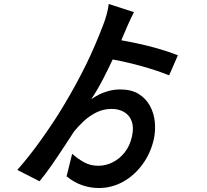

<svg xmlns="http://www.w3.org/2000/svg" viewBox="-20 -864 1040 966"><path d="M585 -414Q641 -414 678 -391Q715 -368 735 -330.5Q755 -293 759 -249.5Q763 -206 754 -164Q738 -93 697 -37Q656 19 599 50.5Q542 82 477 82Q434 82 392.5 67.5Q351 53 315 23L343 -90Q374 -63 405 -46.5Q436 -30 475 -30Q512 -30 547 -47.5Q582 -65 608 -98Q634 -131 644 -178Q654 -222 643 -253Q632 -284 605 -300Q578 -316 542 -316Q500 -316 465 -298.5Q430 -281 402 -255Q374 -229 353 -203Q332 -171 302 -125Q272 -79 240 -33Q208 13 179 48L67 -9Q98 -44 129.5 -84Q161 -124 191 -166.5Q221 -209 248.5 -250.5Q276 -292 298 -329Q334 -389 362 -440.5Q390 -492 413.5 -540Q437 -588 458 -637Q479 -686 500 -741Q509 -763 517 -793Q525 -823 527 -844L654 -803Q648 -792 639.5 -774Q631 -756 623.5 -739Q616 -722 611 -710Q585 -647 555.5 -583Q526 -519 496.5 -462.5Q467 -406 439 -365Q455 -376 477 -387.5Q499 -399 527 -406.5Q555 -414 585 -414ZM487 -574 525 -672Q598 -661 657.5 -648.5Q717 -636 770 -621Q823 -606 875 -586L831 -485Q782 -505 721 -523Q660 -541 599 -554.5Q538 -568 487 -574Z"/></svg>

Font: Noto Sans TC SemiBold
Style: Regular
Weight: 600
Designer: Ryoko NISHIZUKA  (kana, bopomofo & ideographs); Paul D. Hunt (Latin, Greek & Cyrillic); Sandoll Communications , Soo-you
Foundry: Adobe
Version: Version 2.004-H2;hotconv 1.0.118;makeotfexe 2.5.65603